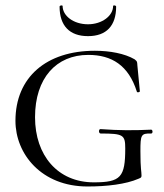

<svg xmlns="http://www.w3.org/2000/svg" viewBox="-20 -664 596 696"><path d="M196 -640C196 -571 232 -533 299 -533C366 -533 401 -571 401 -640C401 -645 390 -646 390 -642C390 -607 350 -576 299 -576C246 -576 207 -607 207 -642C207 -646 196 -645 196 -640ZM36 -226C36 -384 148 -480 324 -480C378 -480 432 -470 468 -449C479 -441 477 -437 478 -427L487 -333C487 -330 477 -327 476 -332C446 -427 385 -465 300 -465C184 -465 107 -381 107 -239C107 -101 189 -3 320 -3C418 -3 434 -22 434 -126C434 -175 427 -180 345 -180C337 -180 337 -196 344 -196C413 -191 464 -191 528 -194C534 -194 535 -180 528 -180C491 -181 489 -175 489 -116C489 -49 493 -44 493 -28C493 -20 491 -20 482 -16C436 4 367 12 297 12C130 12 36 -106 36 -226Z"/></svg>

Font: Cormorant SC
Style: Regular
Weight: 400
Designer: Christian Thalmann (Catharsis Fonts)
Version: Version 1.000;PS 001.000;hotconv 1.0.70;makeotf.lib2.5.58329